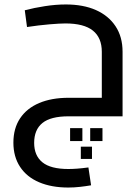

<svg xmlns="http://www.w3.org/2000/svg" viewBox="-20 -521 629 860"><path d="M342 136H392V191H342ZM384 53H439V111H384ZM294 53H349V111H294ZM286 319Q211 319 155.5 295.5Q100 272 70 226.5Q40 181 40 118Q40 54 70 9Q100 -36 155.5 -59.5Q211 -83 287 -83H436V-289Q436 -352 396 -384Q356 -416 273 -416Q248 -416 201 -412Q154 -408 101 -400L91 -475Q133 -486 181.5 -493.5Q230 -501 275 -501Q353 -501 409.5 -476Q466 -451 497.5 -403.5Q529 -356 529 -289V0H287Q207 0 170 30Q133 60 133 119Q133 176 170 206Q207 236 286 236Q303 236 324.5 234.5Q346 233 376 229L388 309Q365 313 338.5 316Q312 319 286 319Z"/></svg>

Font: Cairo Play SemiBold
Style: Regular
Weight: 600
Designer: Mohamed Gaber, Accademia di Belle Arti di Urbino
Foundry: Kief Type Foundry, Accademia di Belle Arti di Urbino
Version: Version 3.130;gftools[0.9.24]